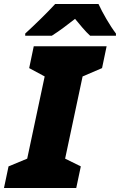

<svg xmlns="http://www.w3.org/2000/svg" viewBox="-56 -947 604 967"><path d="M71 -778V-767H205C246 -793 285 -823 322 -852C340 -830 376 -786 398 -767H528V-778C498 -817 460 -883 440 -927H222C183 -884 117 -820 71 -778ZM-36 0H328L351 -109L272 -148L360 -562L458 -604L481 -714H114L91 -604L169 -562L81 -148L-13 -109Z"/></svg>

Font: Noto Sans Black
Style: Italic
Weight: 900
Italic angle: -12°
Designer: Monotype Design Team
Foundry: Monotype Imaging Inc.
Version: Version 2.013